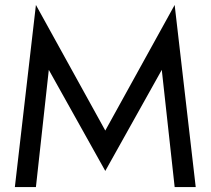

<svg xmlns="http://www.w3.org/2000/svg" viewBox="-20 -755 850 775"><path d="M177 -473 125 0H40L125 -735L405 -228L685 -735L770 0H685L633 -473L405 -65Z"/></svg>

Font: Jost*
Style: Regular
Weight: 400
Version: Version 3.7